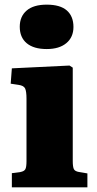

<svg xmlns="http://www.w3.org/2000/svg" viewBox="-20 -806 418 826"><path d="M181 -595Q125 -595 95 -620Q65 -645 65 -691Q65 -735 94.5 -760.5Q124 -786 181 -786Q239 -786 267.5 -761Q296 -736 296 -690Q296 -646 265.5 -620.5Q235 -595 181 -595ZM31 0V-61L68 -66Q84 -69 89 -78Q94 -87 94 -113V-381Q94 -413 88 -425.5Q82 -438 59 -441L26 -446L31 -512L279 -524L293 -515V-113Q293 -89 297.5 -79Q302 -69 320 -66L356 -60V0Z"/></svg>

Font: Literata 36pt ExtraBold
Style: Regular
Weight: 800
Designer: Latin by Veronika Burian and Jose Scaglione. Greek by Irene Vlachou. Cyrillic by Vera Evstafieva.
Foundry: TypeTogether
Version: Version 3.002